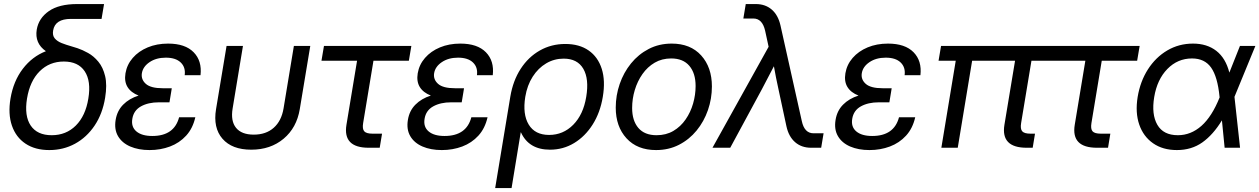

<svg xmlns="http://www.w3.org/2000/svg" viewBox="-20 -748 6375 972"><path d="M229.5 11.7Q157.7 11.7 109.1 -20.8Q60.5 -53.2 40.3 -112.1Q20 -170.9 33.2 -249.5Q47.9 -337.4 95.5 -399.7Q143.1 -461.9 212.4 -488.8Q154.8 -528.8 166 -598.1Q175.8 -655.8 227.3 -691.7Q278.8 -727.5 371.1 -727.5H506.8L494.1 -652.3H338.9Q258.8 -652.3 249 -593.8Q244.6 -568.4 257.3 -553.5Q270 -538.6 292.5 -529.8Q314.9 -521 340.8 -513.7Q348.6 -511.2 356.7 -508.8Q364.7 -506.3 372.6 -503.9Q397.5 -495.6 426 -479.7Q454.6 -463.9 478 -435.5Q501.5 -407.2 512.2 -362.8Q522.9 -318.4 512.2 -252.9Q499 -171.9 459 -112.3Q418.9 -52.7 359.9 -20.5Q300.8 11.7 229.5 11.7ZM241.7 -63.5Q314.9 -63.5 364 -112.5Q413.1 -161.6 427.2 -249Q441.9 -337.4 408.9 -387Q376 -436.5 303.2 -436.5Q230.5 -436.5 180.9 -387.2Q131.3 -337.9 116.7 -249Q102.5 -161.1 135.5 -112.3Q168.5 -63.5 241.7 -63.5Z M737.3 11.7Q681.2 11.7 639.4 -6.3Q597.7 -24.4 577.6 -58.6Q557.6 -92.8 565.4 -140.6Q572.8 -187 603.3 -218Q633.8 -249 681.6 -264.2Q643.1 -279.3 625.7 -307.4Q608.4 -335.4 615.2 -377Q622.6 -420.9 652.1 -454.8Q681.6 -488.8 727.8 -508.1Q773.9 -527.3 831.1 -527.3Q917.5 -527.3 960.4 -483.4Q1003.4 -439.5 995.1 -367.2H915Q920.4 -407.2 895 -431.6Q869.6 -456.1 819.3 -456.1Q770.5 -456.1 737.1 -433.3Q703.6 -410.6 698.2 -377Q693.4 -345.7 718.3 -323.5Q743.2 -301.3 803.7 -301.3H849.6L846.2 -279.8L837.9 -230H784.2Q730.5 -230 693.6 -209.5Q656.7 -189 649.9 -146.5Q643.1 -106 670.4 -82.8Q697.8 -59.6 751 -59.6Q861.8 -59.6 886.7 -154.3H968.8Q956.1 -98.1 922.4 -61.3Q888.7 -24.4 840.6 -6.3Q792.5 11.7 737.3 11.7Z M1252 9.8Q1154.3 9.8 1106.2 -45.7Q1058.1 -101.1 1073.7 -195.3L1127 -515.6H1210L1157.7 -199.2Q1147 -135.7 1174.8 -101.1Q1202.6 -66.4 1264.6 -66.4Q1326.7 -66.4 1365.7 -101.1Q1404.8 -135.7 1415.5 -199.2L1467.8 -515.6H1550.8L1497.6 -195.3Q1481.9 -101.1 1415.8 -45.7Q1349.6 9.8 1252 9.8Z M1846.7 0Q1714.8 0 1733.9 -116.2L1787.6 -440.4H1607.4L1620.1 -515.6H2062.5L2049.8 -440.4H1870.6L1818.4 -125Q1813.5 -95.2 1824 -83.3Q1834.5 -71.3 1866.2 -71.3H1914.1L1902.3 0Z M2216.8 11.7Q2160.6 11.7 2118.9 -6.3Q2077.1 -24.4 2057.1 -58.6Q2037.1 -92.8 2044.9 -140.6Q2052.2 -187 2082.8 -218Q2113.3 -249 2161.1 -264.2Q2122.6 -279.3 2105.2 -307.4Q2087.9 -335.4 2094.7 -377Q2102.1 -420.9 2131.6 -454.8Q2161.1 -488.8 2207.3 -508.1Q2253.4 -527.3 2310.5 -527.3Q2397 -527.3 2439.9 -483.4Q2482.9 -439.5 2474.6 -367.2H2394.5Q2399.9 -407.2 2374.5 -431.6Q2349.1 -456.1 2298.8 -456.1Q2250 -456.1 2216.6 -433.3Q2183.1 -410.6 2177.7 -377Q2172.9 -345.7 2197.8 -323.5Q2222.7 -301.3 2283.2 -301.3H2329.1L2325.7 -279.8L2317.4 -230H2263.7Q2210 -230 2173.1 -209.5Q2136.2 -189 2129.4 -146.5Q2122.6 -106 2149.9 -82.8Q2177.2 -59.6 2230.5 -59.6Q2341.3 -59.6 2366.2 -154.3H2448.2Q2435.5 -98.1 2401.9 -61.3Q2368.2 -24.4 2320.1 -6.3Q2272 11.7 2216.8 11.7Z M2486.8 204.1 2563.5 -258.8Q2577.1 -339.8 2616 -399.7Q2654.8 -459.5 2712.9 -492.4Q2771 -525.4 2841.8 -525.4Q2913.1 -525.4 2960.2 -492.4Q3007.3 -459.5 3026.4 -399.4Q3045.4 -339.4 3031.7 -257.8Q3018.6 -178.2 2980.5 -117.9Q2942.4 -57.6 2886.7 -23.9Q2831.1 9.8 2764.2 9.8Q2657.2 9.8 2617.2 -78.1H2616.2L2569.8 204.1ZM2759.8 -64.9Q2831.1 -64.9 2882.1 -116.5Q2933.1 -168 2947.8 -257.8Q2962.9 -348.1 2933.1 -399.7Q2903.3 -451.2 2833.5 -451.2Q2785.6 -451.2 2745.1 -427.2Q2704.6 -403.3 2676.8 -359.9Q2648.9 -316.4 2639.2 -257.8Q2625 -169.4 2656.7 -117.2Q2688.5 -64.9 2759.8 -64.9Z M3301.3 11.7Q3206.1 11.7 3151.6 -47.9Q3097.2 -107.4 3097.2 -203.1Q3097.2 -264.6 3117.2 -322.8Q3137.2 -380.9 3174.6 -427Q3211.9 -473.1 3264.2 -500.2Q3316.4 -527.3 3380.4 -527.3Q3475.6 -527.3 3529.8 -467.3Q3584 -407.2 3584 -310.5Q3584 -248.5 3564 -190.7Q3543.9 -132.8 3506.6 -87.2Q3469.2 -41.5 3417.2 -14.9Q3365.2 11.7 3301.3 11.7ZM3303.7 -63.5Q3352.1 -63.5 3388.9 -85.2Q3425.8 -106.9 3450.9 -143.3Q3476.1 -179.7 3488.8 -223.9Q3501.5 -268.1 3501.5 -312.5Q3501.5 -377.4 3469.7 -414.8Q3438 -452.1 3377.9 -452.1Q3331.1 -452.1 3294.4 -430.7Q3257.8 -409.2 3232.4 -373Q3207 -336.9 3193.6 -292.2Q3180.2 -247.6 3180.2 -201.2Q3180.2 -137.2 3211.7 -100.3Q3243.2 -63.5 3303.7 -63.5Z M3586.9 0 3871.1 -511.2 3853.5 -592.3Q3839.4 -654.3 3793.9 -654.3H3743.2L3755.4 -727.5H3806.2Q3854.5 -727.5 3887 -699.5Q3919.4 -671.4 3931.2 -619.1L4039.1 -135.3Q4052.2 -73.2 4098.6 -73.2H4149.4L4137.2 0H4086.4Q4037.6 0 4005.1 -28.3Q3972.7 -56.6 3961.4 -108.4L3920.9 -296.9Q3914.6 -325.7 3908.7 -354.7Q3902.8 -383.8 3897.9 -412.6Q3868.2 -354.5 3837.4 -296.9L3676.8 0Z M4381.8 11.7Q4325.7 11.7 4283.9 -6.3Q4242.2 -24.4 4222.2 -58.6Q4202.1 -92.8 4210 -140.6Q4217.3 -187 4247.8 -218Q4278.3 -249 4326.2 -264.2Q4287.6 -279.3 4270.3 -307.4Q4252.9 -335.4 4259.8 -377Q4267.1 -420.9 4296.6 -454.8Q4326.2 -488.8 4372.3 -508.1Q4418.5 -527.3 4475.6 -527.3Q4562 -527.3 4605 -483.4Q4647.9 -439.5 4639.6 -367.2H4559.6Q4564.9 -407.2 4539.6 -431.6Q4514.2 -456.1 4463.9 -456.1Q4415 -456.1 4381.6 -433.3Q4348.1 -410.6 4342.8 -377Q4337.9 -345.7 4362.8 -323.5Q4387.7 -301.3 4448.2 -301.3H4494.1L4490.7 -279.8L4482.4 -230H4428.7Q4375 -230 4338.1 -209.5Q4301.3 -189 4294.4 -146.5Q4287.6 -106 4314.9 -82.8Q4342.3 -59.6 4395.5 -59.6Q4506.3 -59.6 4531.2 -154.3H4613.3Q4600.6 -98.1 4566.9 -61.3Q4533.2 -24.4 4485.1 -6.3Q4437 11.7 4381.8 11.7Z M5177.7 0Q5045.9 0 5064.9 -116.2L5118.7 -440.4H4901.4L4828.6 0H4745.6L4818.4 -440.4H4731.4L4744.1 -515.6H5309.1L5296.4 -440.4H5201.7L5149.4 -125Q5144.5 -95.2 5155 -83.3Q5165.5 -71.3 5197.3 -71.3H5219.7L5208 0Z M5533.7 0Q5401.9 0 5420.9 -116.2L5474.6 -440.4H5294.4L5307.1 -515.6H5749.5L5736.8 -440.4H5557.6L5505.4 -125Q5500.5 -95.2 5511 -83.3Q5521.5 -71.3 5553.2 -71.3H5601.1L5589.4 0Z M5938 11.7Q5866.7 11.7 5817.4 -22.7Q5768.1 -57.1 5747.3 -117.7Q5726.6 -178.2 5739.3 -256.8Q5752.4 -335.9 5791.5 -397Q5830.6 -458 5889.4 -492.7Q5948.2 -527.3 6019.5 -527.3Q6090.3 -527.3 6137.7 -490.5Q6185.1 -453.6 6203.6 -380.4L6257.3 -515.6H6335.4L6229.5 -257.8L6257.8 0H6179.7L6166 -138.7Q6121.6 -65.9 6066.9 -27.1Q6012.2 11.7 5938 11.7ZM6154.3 -254.9 6153.8 -259.3Q6144 -359.4 6111.3 -405.8Q6078.6 -452.1 6014.6 -452.1Q5941.9 -452.1 5889.9 -398.9Q5837.9 -345.7 5823.2 -256.8Q5808.6 -168.9 5839.1 -116.2Q5869.6 -63.5 5942.9 -63.5Q6008.8 -63.5 6062.3 -110.8Q6115.7 -158.2 6154.3 -254.9Z"/></svg>

Font: Inter Display
Style: Italic
Weight: 400
Italic angle: -9.39999°
Designer: Rasmus Andersson
Foundry: rsms
Version: Version 4.000;git-a52131595